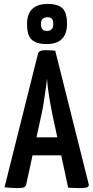

<svg xmlns="http://www.w3.org/2000/svg" viewBox="-20 -958 477 980"><path d="M67 2Q58 2 39.5 1Q21 0 3 -2L174 -684Q177 -702 214 -702Q227 -702 240 -701Q253 -700 262 -699L433 -17Q435 -8 427 -3Q419 2 388 2Q378 2 363 1.5Q348 1 328 0L249 -366Q243 -395 237 -428Q231 -461 226.5 -494.5Q222 -528 220 -556Q217 -528 212 -494.5Q207 -461 202 -428Q197 -395 190 -366L114 -18Q112 -8 105 -3Q98 2 67 2ZM113 -165V-257H343V-165ZM217 -733Q168 -733 143 -754.5Q118 -776 118 -835Q118 -889 146 -913.5Q174 -938 223 -938Q274 -938 298 -916.5Q322 -895 322 -837Q322 -784 295.5 -758.5Q269 -733 217 -733ZM219 -800Q234 -800 243 -808Q252 -816 252 -836Q252 -854 245 -862Q238 -870 223 -870Q207 -870 198 -862Q189 -854 189 -835Q189 -817 196.5 -808.5Q204 -800 219 -800Z"/></svg>

Font: Yanone Kaffeesatz ExtraLight SemiBold
Style: Regular
Weight: 600
Version: Version 2.003